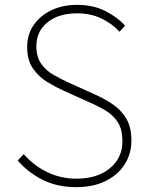

<svg xmlns="http://www.w3.org/2000/svg" viewBox="-20 -759 609 792"><path d="M295 13Q215 13 154.5 -18Q94 -49 53 -97L78 -123Q118 -77 174 -49.5Q230 -22 295 -22Q382 -22 433.5 -65Q485 -108 485 -176Q485 -225 466.5 -254Q448 -283 418 -301.5Q388 -320 351 -336L240 -386Q209 -400 174.5 -421Q140 -442 116 -476.5Q92 -511 92 -564Q92 -617 119 -656Q146 -695 192.5 -717Q239 -739 298 -739Q364 -739 414.5 -713.5Q465 -688 496 -653L473 -628Q442 -662 398 -683Q354 -704 298 -704Q222 -704 176 -667Q130 -630 130 -568Q130 -523 151 -494.5Q172 -466 202 -449.5Q232 -433 257 -421L368 -371Q409 -353 444 -329.5Q479 -306 500.5 -270.5Q522 -235 522 -179Q522 -124 494 -80.5Q466 -37 415 -12Q364 13 295 13Z"/></svg>

Font: Source Han Sans SC ExtraLight
Style: Regular
Weight: 250
Designer: Ryoko NISHIZUKA 西塚涼子 (kana, bopomofo & ideographs); Paul D. Hunt (Latin, Greek & Cyrillic); Sandoll Communications 산돌커뮤니
Foundry: Adobe
Version: Version 2.004;hotconv 1.0.118;makeotfexe 2.5.65603